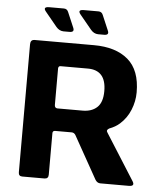

<svg xmlns="http://www.w3.org/2000/svg" viewBox="-57 -883 806 934"><g transform="rotate(5 346.5 -416.5)"><path d="M228 -345H351Q395.7 -345 421.8 -369.5Q448 -394 448 -448.7Q448 -500.3 425.5 -525.7Q403 -551 359 -551H226.7Q215.3 -551.7 214.3 -539.7V-360.3Q214.7 -345.7 228 -345ZM307.3 -235H227Q214.3 -235 214.3 -223V-20Q214.3 0 194.7 0H86.7Q68.3 0 68.3 -19V-644.3Q68.3 -666.3 87.7 -667H378.3Q485.3 -667 545.3 -615.7Q605.3 -564.3 605.3 -456.3Q605.3 -412.7 588.3 -370.7Q571.3 -328.7 538.3 -299.3Q518 -281 487.7 -269.7Q471.7 -261 481 -248.7L621.7 -26.3Q639 -0.7 608.3 0H466.7Q452 -0.7 443 -15.3L326.3 -223.7Q319.3 -235 307.3 -235ZM189 -739.3 132.7 -807.7Q111.7 -832 146 -832H217Q233.3 -832 239.3 -816L270.7 -742.3Q279.7 -721 254.3 -721H224.3Q204 -721.7 189 -739.3ZM358 -740 301.7 -808.3Q280.7 -832.7 315 -832.7H386Q402.3 -832.7 408.3 -816.7L439.7 -743Q448.7 -721.7 423.3 -721.7H393.3Q373 -722.3 358 -740Z"/></g></svg>

Font: Vivano Light
Style: Regular
Weight: 300
Designer: Joe Prince, Josias Burgherr
Version: Version 2.064;September 19, 2022;FontCreator 14.0.0.2877 64-